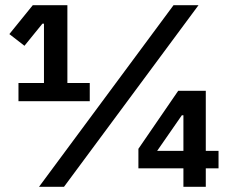

<svg xmlns="http://www.w3.org/2000/svg" viewBox="-20 -718 880 738"><path d="M51 -329V-399H149V-627H143L74 -542L16 -587L106 -698H239V-399H325V-329ZM130 0 647 -698H743L226 0ZM685 0V-71H512V-146L665 -369H771V-138H820V-71H771V0ZM685 -275H679L584 -138H685Z"/></svg>

Font: IBM Plex Sans Arabic SmBld
Style: Regular
Weight: 600
Designer: Mike Abbink, Paul van der Laan, Pieter van Rosmalen, Wael Morcos, Khajak Apelian
Foundry: Bold Monday
Version: Version 1.005